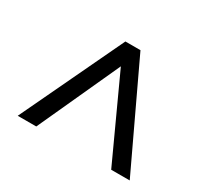

<svg xmlns="http://www.w3.org/2000/svg" viewBox="-100 -786 759 715"><g transform="rotate(30 279.5 -428.0)"><path d="M526.2 -207.9H446.5L285.1 -559.4L124.3 -207.9H44.6L253.5 -648H318.3Z"/></g></svg>

Font: Shan Wanhai
Style: Regular
Weight: 400
Designer: Khon Soe Zaw Thu
Foundry: Shan Unicode
Version: Version 1.00 June 3, 2017, initial release